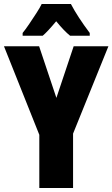

<svg xmlns="http://www.w3.org/2000/svg" viewBox="-20 -947 566 967"><path d="M264 -454 351 -714H526L348 -274V0H178V-268L0 -714H177ZM337 -927Q371 -862 432 -781V-767H333Q303 -791 263 -840Q219 -787 195 -767H94V-781Q108 -798 127 -826Q146 -854 164 -882Q182 -910 190 -927Z"/></svg>

Font: Noto Sans Khmer UI ExtraCondensed Black
Style: Regular
Weight: 900
Width: 2
Designer: Danh Hong and the Monotype Design Team
Foundry: Monotype Imaging Inc.
Version: Version 2.002; ttfautohint (v1.8.4.7-5d5b)